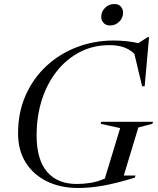

<svg xmlns="http://www.w3.org/2000/svg" viewBox="-20 -927 788 957"><path d="M362.5 -10Q396.5 -10 431.2 -15.5Q466 -21 502.5 -37L579 -288.5L481.5 -310L485 -320H743L739.5 -310L669.5 -291.5L597 -52H655.5L652 -41.5Q562 -14 496.2 -2Q430.5 10 369 10Q282 10 214.5 -22.8Q147 -55.5 108.5 -116.5Q70 -177.5 70 -262.5Q70 -367 107.8 -452Q145.5 -537 211.5 -598.2Q277.5 -659.5 363.8 -692.2Q450 -725 546.5 -725Q610.5 -725 669.5 -712L716.5 -742H723L701 -497H688.5L649.5 -659.5Q623 -683.5 592.8 -692.8Q562.5 -702 525 -702Q445 -702 378.5 -667.8Q312 -633.5 263.5 -572.5Q215 -511.5 188.8 -429.8Q162.5 -348 162.5 -252.5Q162.5 -131.5 214.5 -70.8Q266.5 -10 362.5 -10ZM529.5 -800Q507.5 -800 496 -813Q484.5 -826 484.5 -843Q484.5 -869.5 503.8 -888.2Q523 -907 549 -907Q571 -907 582.2 -894.2Q593.5 -881.5 593.5 -864Q593.5 -837.5 574.2 -818.8Q555 -800 529.5 -800Z"/></svg>

Font: Newsreader 72pt
Style: Italic
Weight: 400
Italic angle: -17°
Designer: Hugues Gentile
Foundry: Production Type
Version: Version 1.003; ttfautohint (v1.8.3)